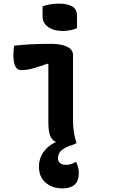

<svg xmlns="http://www.w3.org/2000/svg" viewBox="-20 -790 640 1060"><path d="M247 -111Q247 -135 247 -167.5Q247 -200 247 -235Q247 -270 247 -305.5Q247 -341 247 -375Q247 -409 247 -437L241 -438Q218 -430 198 -423.5Q178 -417 160.5 -412Q143 -407 127 -405Q111 -403 95 -403Q76 -403 65 -423Q54 -443 54 -485Q54 -500 55 -512.5Q56 -525 59 -538Q82 -540 102 -542Q122 -544 141.5 -545Q161 -546 180 -546.5Q199 -547 218 -547.5Q237 -548 256 -548Q301 -548 329 -540Q357 -532 370 -518.5Q383 -505 383 -488Q383 -439 383 -391.5Q383 -344 383 -299.5Q383 -255 383 -214Q383 -173 383 -137Q383 -110 384.5 -89.5Q386 -69 390 -48.5Q394 -28 402 0Q388 3 376 4Q364 5 350 5Q293 5 270 -19.5Q247 -44 247 -111ZM347 -22Q355 -23 367 -18.5Q379 -14 402 0Q399 2 393 5Q387 8 378 11Q339 23 319.5 40Q300 57 300 84Q300 101 311.5 110.5Q323 120 345 120Q360 120 371 116.5Q382 113 395 105H401Q406 116 409 125.5Q412 135 413.5 144.5Q415 154 415 167Q415 210 391.5 230Q368 250 325 250Q269 250 232 218.5Q195 187 195 130Q195 86 217.5 53Q240 20 275 1Q310 -18 347 -22ZM215 -755Q223 -758 234 -761Q245 -764 256.5 -766Q268 -768 280.5 -769Q293 -770 305 -770Q349 -770 377 -755.5Q405 -741 405 -703V-634Q397 -631 387.5 -628Q378 -625 367.5 -623Q357 -621 346.5 -620Q336 -619 325 -619Q277 -619 246 -641Q215 -663 215 -699Z"/></svg>

Font: Recursive Monospace Casual
Style: Bold
Weight: 700
Version: Version 1.047